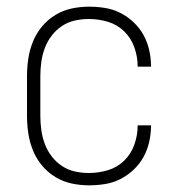

<svg xmlns="http://www.w3.org/2000/svg" viewBox="-20 -548 540 576"><path d="M247 8Q221 8 195 2.5Q169 -3 146 -17Q123 -31 106 -51.5Q89 -72 79 -96.5Q69 -121 65 -147.5Q61 -174 61 -200V-320Q61 -346 65 -372.5Q69 -399 79 -423.5Q89 -448 106 -468.5Q123 -489 146 -503Q169 -517 195 -522.5Q221 -528 247 -528Q272 -528 296 -524Q320 -520 341.5 -509Q363 -498 381 -481Q399 -464 410.5 -443Q422 -422 427.5 -398Q433 -374 433 -350V-348H393V-349Q393 -378 383 -406Q373 -434 352.5 -454Q332 -474 304 -482.5Q276 -491 247 -491Q226 -491 205 -486.5Q184 -482 166 -470Q148 -458 135 -441Q122 -424 114.5 -404Q107 -384 104 -362.5Q101 -341 101 -320V-200Q101 -179 104 -157.5Q107 -136 114.5 -116Q122 -96 135 -79Q148 -62 166 -50Q184 -38 205 -33.5Q226 -29 247 -29Q276 -29 304 -37.5Q332 -46 352.5 -66Q373 -86 383 -114Q393 -142 393 -171V-172H433V-170Q433 -146 427.5 -122Q422 -98 410.5 -77Q399 -56 381 -39Q363 -22 341.5 -11Q320 0 296 4Q272 8 247 8Z"/></svg>

Font: Iosevka SS18 Extralight
Style: Regular
Weight: 200
Monospace: yes
Designer: Belleve Invis
Foundry: Belleve Invis
Version: Version 25.1.1; ttfautohint (v1.8.4)